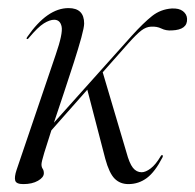

<svg xmlns="http://www.w3.org/2000/svg" viewBox="-20 -458 494 486"><path d="M193 -398.5Q193 -389 185.8 -362.5Q178.5 -336 166.8 -299.5Q155 -263 141.8 -223.2Q128.5 -183.5 116.5 -147.5L314 -368Q343.5 -400.5 365 -417.5Q386.5 -434.5 414.5 -436.5Q433 -437.5 443 -429.8Q453 -422 453.5 -410.5Q455 -382.5 415 -381Q400 -380 388.5 -385.8Q377 -391.5 362 -390.5Q350 -390 338 -381Q326 -372 305 -348.5L240 -275L300 -72.5Q307.5 -44.5 316.5 -33.2Q325.5 -22 338.5 -22Q348.5 -22 361.2 -31.5Q374 -41 387 -63Q389 -66.5 391.5 -65Q393 -63.5 391.5 -60Q372.5 -23 351.8 -7.5Q331 8 305 8Q284 8 270.2 -5.8Q256.5 -19.5 246.5 -56L201 -231L110 -128Q99 -94.5 92 -71.2Q85 -48 85 -42Q85 -35 88 -30.8Q91 -26.5 91 -19.5Q91 -9 76.2 -0.5Q61.5 8 39 8Q21 8 18.5 -1Q16 -10 22 -28L121 -319.5Q139.5 -373 136 -390.5Q132.5 -408 117 -408Q106 -408 91 -398.8Q76 -389.5 53 -362Q50 -358 48 -359.5Q46 -360.5 49 -364.5Q99.5 -437.5 153.5 -437.5Q193 -437.5 193 -398.5Z"/></svg>

Font: Fraunces 144pt S000 Light
Style: Italic
Weight: 300
Italic angle: -16°
Version: Version 1.000; ttfautohint (v1.8.3)